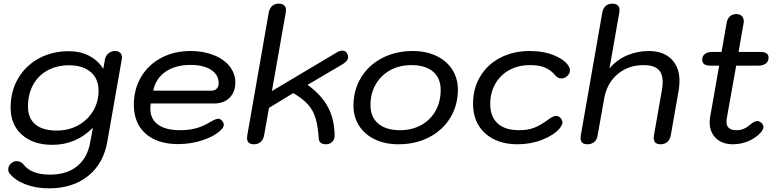

<svg xmlns="http://www.w3.org/2000/svg" viewBox="-20 -779 4261 1050"><path d="M32 169Q25 159 25 147Q25 130 39 116Q53 102 72 102Q83 102 93.5 108Q104 114 110 122Q152 176 254 176Q346 176 403 129Q460 82 474 -5L488 -81Q397 13 266 13Q162 13 100 -42Q38 -97 38 -191Q38 -280 79 -350Q120 -420 192.5 -459.5Q265 -499 356 -499Q419 -499 467 -474Q515 -449 545 -403L554 -455Q558 -475 573.5 -487.5Q589 -500 609 -500Q627 -500 637 -490.5Q647 -481 647 -465Q647 -458 646 -455L567 -5Q546 116 461.5 183.5Q377 251 248 251Q176 251 119 229Q62 207 32 169ZM519 -282Q519 -349 475.5 -385.5Q432 -422 357 -422Q290 -422 239 -393.5Q188 -365 160.5 -314Q133 -263 133 -197Q133 -132 173.5 -98.5Q214 -65 290 -65Q356 -65 408 -94Q460 -123 489.5 -172.5Q519 -222 519 -282Z M712 -206Q712 -291 751.5 -358Q791 -425 861.5 -462.5Q932 -500 1022 -500Q1092 -500 1148 -478Q1204 -456 1235.5 -416.5Q1267 -377 1267 -328Q1267 -276 1235.5 -244.5Q1204 -213 1151 -213H804Q802 -193 802 -186Q802 -128 844 -97.5Q886 -67 966 -67Q1013 -67 1052 -77.5Q1091 -88 1132 -113Q1161 -130 1174 -130Q1184 -130 1193 -120Q1204 -107 1204 -97Q1204 -82 1184 -64Q1149 -32 1086 -11.5Q1023 9 954 9Q841 9 776.5 -48Q712 -105 712 -206ZM1135 -283Q1154 -283 1165 -294Q1176 -305 1176 -323Q1176 -370 1134.5 -397Q1093 -424 1022 -424Q939 -424 885 -386.5Q831 -349 818 -283Z M1331 -24Q1331 -32 1332 -37L1450 -712Q1455 -735 1469 -747Q1483 -759 1505 -759Q1523 -759 1533.5 -750Q1544 -741 1544 -724Q1544 -716 1543 -712L1467 -281L1823 -493Q1838 -502 1852 -502Q1873 -502 1880 -483Q1884 -475 1884 -467Q1884 -446 1854 -428L1662 -315Q1739 -259 1774 -192.5Q1809 -126 1810 -38Q1810 -17 1797 -3.5Q1784 10 1763 10Q1725 10 1723 -23Q1719 -90 1705.5 -133.5Q1692 -177 1663.5 -208.5Q1635 -240 1584 -270L1451 -189L1424 -37Q1420 -16 1405.5 -3Q1391 10 1369 10Q1331 10 1331 -24Z M1913 -201Q1913 -287 1954.5 -355Q1996 -423 2070 -461.5Q2144 -500 2237 -500Q2310 -500 2366 -473.5Q2422 -447 2453 -399Q2484 -351 2484 -289Q2484 -203 2442.5 -135Q2401 -67 2327 -28.5Q2253 10 2159 10Q2086 10 2030.5 -16.5Q1975 -43 1944 -91Q1913 -139 1913 -201ZM2390 -287Q2390 -352 2348 -387.5Q2306 -423 2230 -423Q2165 -423 2114 -395Q2063 -367 2034.5 -317.5Q2006 -268 2006 -205Q2006 -139 2048.5 -103Q2091 -67 2168 -67Q2233 -67 2283.5 -95Q2334 -123 2362 -173Q2390 -223 2390 -287Z M2567 -213Q2567 -295 2606 -360.5Q2645 -426 2715.5 -463Q2786 -500 2877 -500Q2955 -500 3013.5 -475Q3072 -450 3091 -415Q3097 -405 3097 -394Q3097 -372 3074 -357Q3063 -350 3050 -350Q3030 -350 3015 -369Q2995 -393 2964 -408Q2933 -423 2880 -423Q2814 -423 2764.5 -395.5Q2715 -368 2688 -319.5Q2661 -271 2661 -211Q2661 -141 2701.5 -104Q2742 -67 2819 -67Q2868 -67 2903 -81Q2938 -95 2978 -125Q3005 -145 3021 -145Q3033 -145 3043 -136Q3056 -124 3056 -110Q3056 -97 3040 -76Q3007 -39 2945 -14.5Q2883 10 2810 10Q2701 10 2634 -49Q2567 -108 2567 -213Z M3155 -24Q3155 -32 3156 -37L3274 -712Q3279 -735 3293 -747Q3307 -759 3329 -759Q3347 -759 3357.5 -750Q3368 -741 3368 -724Q3368 -716 3367 -712L3313 -404Q3351 -451 3408 -475.5Q3465 -500 3528 -500Q3607 -500 3651.5 -456Q3696 -412 3696 -336Q3696 -311 3692 -288L3648 -37Q3644 -16 3629.5 -3Q3615 10 3593 10Q3555 10 3555 -24Q3555 -32 3556 -37L3600 -288Q3604 -309 3604 -331Q3604 -378 3578.5 -400.5Q3553 -423 3500 -423Q3416 -423 3357.5 -373.5Q3299 -324 3284 -240L3248 -37Q3244 -14 3229 -2Q3214 10 3193 10Q3155 10 3155 -24Z M3955 -134Q3953 -126 3953 -113Q3953 -67 4007 -67Q4029 -67 4047 -74.5Q4065 -82 4086 -100Q4106 -117 4122 -117Q4134 -117 4144.5 -106.5Q4155 -96 4155 -85Q4155 -71 4140 -54Q4113 -24 4072.5 -7Q4032 10 3988 10Q3930 10 3895.5 -23Q3861 -56 3861 -111Q3861 -126 3864 -142L3913 -420H3862Q3842 -420 3831 -428.5Q3820 -437 3820 -452Q3820 -472 3834.5 -483.5Q3849 -495 3876 -495H3926L3954 -655Q3958 -677 3971.5 -689.5Q3985 -702 4007 -702Q4028 -702 4039 -689Q4050 -676 4047 -655L4019 -495H4140Q4161 -495 4172 -487Q4183 -479 4183 -465Q4183 -443 4168 -431.5Q4153 -420 4127 -420H4006Z"/></svg>

Font: Kodchasan Medium
Style: Italic
Weight: 500
Italic angle: -10°
Version: Version 1.000; ttfautohint (v1.6)